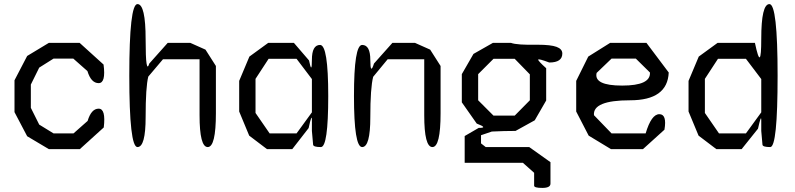

<svg xmlns="http://www.w3.org/2000/svg" viewBox="-20 -720 3890 940"><path d="M488 -96 371 10H219L113 -53L51 -171V-327L113 -446L219 -510H370L487 -404Q499 -313 463 -313Q426 -313 408 -372L339 -433H242L172 -389L131 -306V-192L172 -110L242 -67H340L409 -128Q427 -188 463 -188Q499 -188 488 -96Z M912 -510 986 -477 1037 -397V-166Q1037 0 997 0Q957 0 957 -156V-430H778L706 -345Q693 -294 693 -147Q693 0 653 0Q613 0 613 -350Q613 -700 653 -700Q693 -700 693 -526Q693 -351 711 -409L801 -510Z M1547 -500Q1587 -500 1587 -250Q1587 0 1551 0Q1515 0 1513 -11L1507 -79V-133Q1507 -150 1503 -140Q1499 -130 1491 -93L1411 10H1287L1200 -56L1151 -174V-324L1201 -443L1293 -510H1419L1493 -424Q1500 -389 1503.5 -389.5Q1507 -390 1507 -427Q1507 -500 1547 -500ZM1432 -67 1507 -170V-333L1432 -432H1295L1231 -334V-167L1300 -67Z M2012 -510 2086 -477 2137 -397V-166Q2137 0 2097 0Q2057 0 2057 -156V-430H1878L1807 -344Q1793 -290 1793 -146Q1793 0 1753 0Q1713 0 1713 -250Q1713 -500 1753 -500Q1793 -500 1793 -426Q1793 -351 1811 -409L1901 -510Z M2733 -458Q2733 -414 2669 -414Q2616 -434 2615 -428Q2614 -422 2654 -386V-228L2598 -131L2504 -79Q2448 -79 2388 -76L2335 -58V-18L2358 0H2571L2675 74V179Q2675 200 2635 200Q2595 200 2595 189V126L2540 77H2255V-54L2324 -94Q2372 -93 2314 -115L2241 -219V-357L2298 -456L2393 -510H2482Q2511 -499 2612 -501Q2677 -501 2705 -490.5Q2733 -480 2733 -458ZM2500 -154 2574 -229V-356L2500 -432H2396L2321 -357V-229L2396 -154Z M3208 -161Q3246 -161 3233 -85L3128 10H2971L2862 -56L2801 -174V-324L2860 -443L2967 -510H3145L3254 -365Q3248 -229 3065 -229Q2881 -229 2888 -156L2974 -67H3141Q3169 -161 3208 -161ZM2974 -433 2901 -363Q2886 -301 3026 -301Q3166 -301 3162 -365L3093 -433Z M3747 -700Q3787 -700 3787 -350Q3787 0 3751 0Q3715 0 3713 -11L3707 -79V-131Q3707 -147 3703 -136.5Q3699 -126 3691 -90L3611 10H3487L3400 -56L3351 -174V-324L3401 -443L3493 -510H3676Q3692 -434 3699.5 -439.5Q3707 -445 3707 -530Q3707 -700 3747 -700ZM3632 -67 3707 -170V-333L3632 -432H3495L3431 -334V-167L3500 -67Z"/></svg>

Font: Syne Mono
Style: Regular
Weight: 400
Monospace: yes
Designer: Lucas Descroix
Foundry: Bonjour Monde
Version: Version 2.000; ttfautohint (v1.8.3)